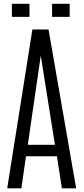

<svg xmlns="http://www.w3.org/2000/svg" viewBox="-20 -1019 452 1039"><path d="M19 0 155.3 -859.4H242.7L392.1 0H314.9L288.1 -173.3H120.6L95.7 0ZM130.4 -235.4H277.3L201.2 -714.8H200.2ZM261.7 -927.7V-998.5H356.9V-927.7ZM44.4 -927.7V-998.5H139.6V-927.7Z"/></svg>

Font: Antonio ExtraLight
Style: Regular
Weight: 250
Designer: Vernon Adams
Foundry: Vernon Adams
Version: Version 1.002